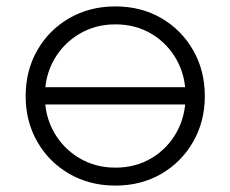

<svg xmlns="http://www.w3.org/2000/svg" viewBox="-20 -573 719 599"><path d="M96 -247V-301H584V-247ZM340 6Q260 6 196.5 -30.5Q133 -67 96.5 -130.5Q60 -194 60 -273Q60 -353 96.5 -416.5Q133 -480 196.5 -516.5Q260 -553 340 -553Q420 -553 483 -516.5Q546 -480 582.5 -416.5Q619 -353 619 -273Q619 -194 582.5 -130.5Q546 -67 483 -30.5Q420 6 340 6ZM340 -50Q403 -50 452.5 -79.5Q502 -109 530.5 -159.5Q559 -210 559 -274Q559 -337 530.5 -387.5Q502 -438 452.5 -467.5Q403 -497 340 -497Q278 -497 228 -467.5Q178 -438 149 -387.5Q120 -337 120 -273Q120 -210 149 -159.5Q178 -109 228 -79.5Q278 -50 340 -50Z"/></svg>

Font: ComfortaaLight
Style: Regular
Weight: 300
Designer: Johan Aakerlund
Foundry: Johan Aakerlund
Version: Version 3.104; ttfautohint (v1.8.1.43-b0c9)